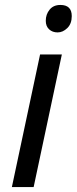

<svg xmlns="http://www.w3.org/2000/svg" viewBox="-20 -756 310 776"><path d="M213 -625Q192 -625 178.5 -637.5Q165 -650 165 -672Q165 -698 180.5 -717Q196 -736 224 -736Q270 -736 270 -691Q270 -660 252 -642.5Q234 -625 213 -625ZM28 0 142 -536H230L116 0Z"/></svg>

Font: Noto IKEA Latin
Style: Italic
Weight: 400
Italic angle: -12°
Designer: Monotype Design Team
Foundry: Monotype Imaging Inc.
Version: Version 1.0